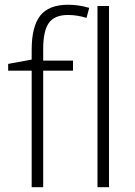

<svg xmlns="http://www.w3.org/2000/svg" viewBox="-20 -785 566 805"><path d="M14.2 -488.8V-517.1L112.8 -535.2V-576.2Q112.8 -673.8 148.7 -719.5Q184.6 -765.1 266.1 -765.1Q310.1 -765.1 354 -752L342.8 -710Q303.7 -722.2 265.1 -722.2Q208.5 -722.2 184.8 -688.7Q161.1 -655.3 161.1 -580.1V-530.8H286.1V-488.8H161.1V0H112.8V-488.8ZM388.7 0V-759.8H437V0Z"/></svg>

Font: Open Sans Light
Style: Regular
Weight: 300
Foundry: Ascender Corporation
Version: Version 1.10